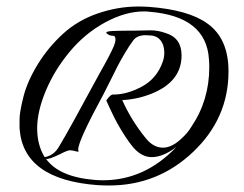

<svg xmlns="http://www.w3.org/2000/svg" viewBox="-20 -565 747 589"><path d="M681 -346Q681 -202 572.5 -99Q464 4 315 4Q298 4 280 3Q50 -14 40 -172Q40 -178 40 -199.5Q40 -221 52 -268.5Q64 -316 96 -368Q128 -420 173.5 -461.5Q219 -503 280.5 -524Q342 -545 404 -545Q420 -545 436 -544Q558 -535 616 -493Q681 -447 681 -346ZM117 -83H118Q147 -89 162 -117Q189 -161 285 -339Q319 -399 329 -423Q339 -447 330 -455Q314 -455 307 -463Q302 -469 327 -470Q352 -471 394 -471L442 -472Q465 -472 490 -463Q537 -448 537 -395Q537 -315 446 -278Q401 -260 355 -258Q383 -195 428 -140Q451 -112 480 -112Q509 -112 541 -144Q556 -158 567 -176Q622 -257 622 -359Q622 -371 621 -383Q613 -515 438 -529Q430 -530 422 -530Q365 -530 303 -496.5Q241 -463 194 -406.5Q147 -350 120.5 -286.5Q94 -223 94 -171.5Q94 -120 117 -83ZM521 -114Q480 -83 445.5 -83Q411 -83 383 -120Q345 -170 315 -237Q307 -255 306 -257Q319 -275 326 -275Q328 -275 329 -275Q370 -275 415.5 -299.5Q461 -324 479 -375Q484 -389 484 -402.5Q484 -416 480 -428Q470 -453 445 -456Q435 -457 427 -457Q401 -457 389.5 -442Q378 -427 364 -403.5Q350 -380 341.5 -363.5Q333 -347 318 -316.5Q303 -286 298 -277Q220 -133 220 -107Q220 -104 221 -101Q222 -98 212 -101Q202 -104 194.5 -104Q187 -104 166 -93Q127 -74 121 -78Q161 -22 271 -13Q284 -12 296 -12Q424 -12 521 -114Z"/></svg>

Font: Italianno
Style: Regular
Weight: 400
Designer: Robert E. Leuschke
Foundry: Robert E. Leuschke
Version: Version 1.003